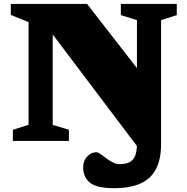

<svg xmlns="http://www.w3.org/2000/svg" viewBox="-20 -718 954 978"><path d="M707.5 -332.5V65.5L188.5 -622L248.5 -640.5V-82L331 -57V0H45.5V-57L125.5 -82V-605.5L35 -642V-698H423.5ZM800.5 15.5Q800.5 92 775.2 141.8Q750 191.5 697 216Q644 240.5 560.5 240.5Q472 240.5 437.8 212.2Q403.5 184 403.5 133.5Q403.5 101.5 423.8 79.5Q444 57.5 470.5 57.5Q479 57.5 492 66.5Q505 75.5 520.8 87.8Q536.5 100 554 109Q571.5 118 588.5 118Q620 118 639.8 108Q659.5 98 668.5 75.5Q677.5 53 677.5 15.5V-615.5L595.5 -641V-698H880.5V-641L800.5 -615.5Z"/></svg>

Font: Newsreader 9pt ExtraBold
Style: Regular
Weight: 800
Designer: Hugues Gentile
Foundry: Production Type
Version: Version 1.003